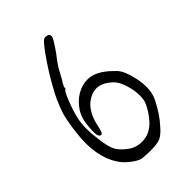

<svg xmlns="http://www.w3.org/2000/svg" viewBox="-205 -725 841 841"><g transform="rotate(-45 215.5 -304.5)"><path d="M227.5 -638.7Q237.3 -646.5 245.1 -643.6Q263.7 -643.6 263.7 -626Q263.7 -616.2 224.6 -560.5Q184.6 -509.8 175.8 -487.3Q173.8 -485.4 167.5 -472.7Q161.1 -460 158.2 -456.1Q151.4 -447.3 144.5 -431.6Q144.5 -418.9 140.6 -418.9Q133.8 -418.9 115.2 -371.1Q96.7 -323.2 89.8 -290Q79.1 -237.3 88.9 -170.9Q94.7 -109.4 112.3 -80.1Q130.9 -53.7 163.1 -33.2Q189.5 -18.6 220.7 -20Q252 -21.5 273.4 -36.1Q294.9 -48.8 316.9 -78.6Q338.9 -108.4 348.6 -134.8Q356.4 -159.2 350.6 -202.1Q337.9 -271.5 307.6 -296.9Q249 -349.6 189.5 -310.5Q142.6 -279.3 127.9 -202.1Q123 -179.7 118.7 -172.9Q114.3 -166 108.4 -168Q100.6 -171.9 98.1 -181.2Q95.7 -190.4 96.7 -213.9Q98.6 -255.9 106.9 -280.8Q115.2 -305.7 133.8 -328.1Q158.2 -358.4 193.4 -373Q235.4 -389.6 274.4 -376.5Q313.5 -363.3 358.4 -316.4Q379.9 -293.9 392.6 -238.3Q411.1 -159.2 385.7 -109.4Q355.5 -49.8 321.3 -12.7Q296.9 16.6 276.9 25.4Q256.8 34.2 211.9 34.2Q201.2 34.2 182.6 32.7Q164.1 31.2 163.1 31.2Q144.5 26.4 119.1 6.8Q93.8 -12.7 80.1 -33.2Q24.4 -115.2 41 -249Q46.9 -306.6 59.6 -353.5Q82 -418.9 108.4 -462.9Q135.7 -513.7 172.9 -568.4Q210 -623 227.5 -638.7Z"/></g></svg>

Font: JasonHandwriting2
Style: Regular
Weight: 400
Version: Version 1.05.10